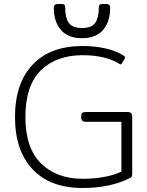

<svg xmlns="http://www.w3.org/2000/svg" viewBox="-20 -925 736 960"><path d="M249 -887Q249 -895 253.5 -900Q258 -905 265 -905H289Q299 -905 302.5 -900.5Q306 -896 306 -886Q306 -837 323.5 -811Q341 -785 390 -785Q439 -785 456.5 -811Q474 -837 474 -886Q474 -896 477.5 -900.5Q481 -905 491 -905H515Q522 -905 526.5 -900Q531 -895 531 -887Q531 -817 495.5 -775.5Q460 -734 390 -734Q320 -734 284.5 -775.5Q249 -817 249 -887ZM55 -340Q55 -508 143 -601.5Q231 -695 393 -695Q453 -695 507 -683Q561 -671 598 -647Q604 -643 605 -640Q606 -637 603 -631L590 -609Q587 -603 583 -603Q581 -603 576 -606Q546 -626 499 -637.5Q452 -649 394 -649Q261 -649 184 -573Q107 -497 107 -340Q107 -184 185.5 -107.5Q264 -31 394 -31Q450 -31 501.5 -40.5Q553 -50 587 -67V-316H409Q386 -316 386 -338V-345Q386 -356 391.5 -360.5Q397 -365 409 -365H618Q641 -365 641 -342V-59Q641 -50 639.5 -44.5Q638 -39 632 -36Q533 15 393 15Q231 15 143 -78.5Q55 -172 55 -340Z"/></svg>

Font: Mitr ExtraLight
Style: Regular
Weight: 275
Designer: Thanarat Vachiruckul
Foundry: Cadson Demak Co.,Ltd.
Version: Version 1.001